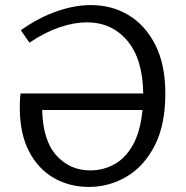

<svg xmlns="http://www.w3.org/2000/svg" viewBox="-20 -727 732 756"><path d="M330 9Q254 9 192.5 -26Q131 -61 94.5 -130.5Q58 -200 58 -303Q58 -315 58.5 -330.5Q59 -346 61 -359H544Q542 -495 481 -567Q420 -639 322 -639Q272 -639 214.5 -619.5Q157 -600 96 -559L62 -608Q133 -658 203.5 -682.5Q274 -707 338 -707Q421 -707 487 -667Q553 -627 592 -549.5Q631 -472 631 -359Q631 -235 589 -153.5Q547 -72 478.5 -31.5Q410 9 330 9ZM335 -56Q387 -56 431 -80.5Q475 -105 504 -157.5Q533 -210 541 -294H146Q149 -173 202.5 -114.5Q256 -56 335 -56Z"/></svg>

Font: Bitter
Style: Regular
Weight: 400
Designer: Sol Matas, and Bitter project Authors
Foundry: Sol Matas
Version: Version 2.001